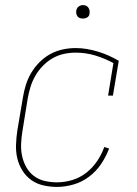

<svg xmlns="http://www.w3.org/2000/svg" viewBox="-20 -727 540 755"><path d="M204 8Q177 8 150.5 2Q124 -4 103 -19Q82 -34 68 -56.5Q54 -79 48 -104.5Q42 -130 43 -158Q44 -186 48 -213L70 -343Q74 -368 81.5 -392.5Q89 -417 102.5 -440Q116 -463 135.5 -482.5Q155 -502 178 -514.5Q201 -527 226.5 -532.5Q252 -538 277 -538Q301 -538 323.5 -534Q346 -530 367 -523.5Q388 -517 408 -508Q428 -499 447 -488L424 -351H405L426 -479Q393 -497 355.5 -508.5Q318 -520 278 -520Q254 -520 231 -515Q208 -510 187 -498Q166 -486 148.5 -468Q131 -450 119 -429Q107 -408 100 -385.5Q93 -363 89 -340L68 -210Q64 -186 63 -161Q62 -136 67 -113Q72 -90 83.5 -69.5Q95 -49 113.5 -35Q132 -21 155.5 -15.5Q179 -10 204 -10Q234 -10 264 -19Q294 -28 319 -47.5Q344 -67 362 -93.5Q380 -120 390 -149L409 -143Q397 -111 377.5 -82Q358 -53 330 -32Q302 -11 269 -1.5Q236 8 204 8ZM306 -654Q300 -654 294 -656Q288 -658 284.5 -663Q281 -668 280 -674Q279 -680 280 -686Q281 -691 283.5 -695Q286 -699 289.5 -701.5Q293 -704 297.5 -705.5Q302 -707 306 -707Q313 -707 318.5 -704.5Q324 -702 327.5 -697Q331 -692 332 -686Q333 -680 332 -674Q332 -669 329.5 -665Q327 -661 323 -658.5Q319 -656 315 -655Q311 -654 306 -654Z"/></svg>

Font: Iosevka Slab Thin
Style: Italic
Weight: 100
Italic angle: -9°
Monospace: yes
Designer: Belleve Invis
Foundry: Belleve Invis
Version: Version 11.1.1; ttfautohint (v1.8.3)